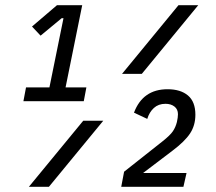

<svg xmlns="http://www.w3.org/2000/svg" viewBox="-20 -718 831 738"><path d="M70 -329 80 -382H170L224 -648H217L136 -581L103 -616L199 -698H296L232 -382H312L302 -329ZM666 -698H742L525 -434H449ZM300 -254H377L168 0H91ZM685 0H446L457 -58L605 -175Q634 -198 644.5 -213.5Q655 -229 660 -249Q662 -257 663 -265.5Q664 -274 664 -279Q664 -298 650.5 -308.5Q637 -319 616 -319Q589 -319 571.5 -303Q554 -287 546 -261L495 -285Q529 -375 624 -375Q674 -375 702.5 -351Q731 -327 731 -277Q731 -236 710.5 -205Q690 -174 642 -138L530 -53H697Z"/></svg>

Font: IBM Plex Sans Cond Text
Style: Italic
Weight: 450
Width: 3
Italic angle: -11°
Designer: Mike Abbink, Paul van der Laan, Pieter van Rosmalen
Foundry: Bold Monday
Version: Version 1.3